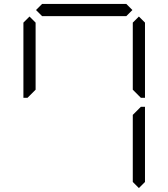

<svg xmlns="http://www.w3.org/2000/svg" viewBox="-20 -1020 856 976"><path d="M194 -938 163 -969 194 -1000H622L653 -969L622 -938ZM130 -533 120 -523H99V-905L130 -936L161 -905V-564ZM686 -936 717 -905V-523H696L686 -533L655 -564V-905ZM686 -467 696 -477H717V-95L686 -64L655 -95V-436Z"/></svg>

Font: DSEG7 Classic Mini
Style: Light
Weight: 300
Designer: Keshikan(Twitter:@keshinomi_88pro)
Version: Version 0.46